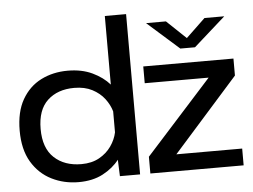

<svg xmlns="http://www.w3.org/2000/svg" viewBox="-53 -817 1181 895"><g transform="rotate(-5 537.5 -369.5)"><path d="M280 11Q211.5 11 153.8 -18Q96 -47 61.2 -105.2Q26.5 -163.5 26.5 -251.5Q26.5 -339.5 59.5 -397Q92.5 -454.5 148.5 -482.8Q204.5 -511 273.5 -511Q339.5 -511 388.8 -487.5Q438 -464 468.5 -429V-750H568V0H473.5L470.5 -77Q441.5 -39.5 393.8 -14.2Q346 11 280 11ZM657 -700H750L840.5 -614L930.5 -700H1023L874.5 -568H806ZM616 0V-78.5L925.5 -421.5H626.5V-500H1048.5V-420.5L744.5 -78.5H1052.5V0ZM124.5 -251Q124.5 -161.5 172.8 -116.5Q221 -71.5 300 -71.5Q348.5 -71.5 383.5 -91Q418.5 -110.5 440 -141.2Q461.5 -172 468.5 -205.5V-303.5Q459.5 -335 437.8 -363.5Q416 -392 381 -410.2Q346 -428.5 297 -428.5Q219 -428.5 171.8 -384.5Q124.5 -340.5 124.5 -251Z"/></g></svg>

Font: Trispace SemiExpanded
Style: Regular
Weight: 400
Width: 6
Designer: Tyler Finck
Foundry: Etcetera Type Company
Version: Version 1.210; ttfautohint (v1.8.3)